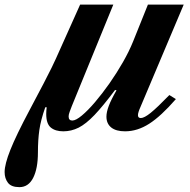

<svg xmlns="http://www.w3.org/2000/svg" viewBox="-126 -544 802 810"><path d="M-44 245.5Q-78.5 245.5 -92.5 227Q-106.5 208.5 -106.5 182Q-106.5 149 -82.2 88Q-58 27 -0.5 -81Q36 -149.5 57.8 -191.5Q79.5 -233.5 91.5 -257.8Q103.5 -282 110 -297L212 -524.5H352L177 -96.5Q172 -84 167.8 -72.2Q163.5 -60.5 163.5 -53Q163.5 -35.5 179 -35.5Q194 -35.5 219.2 -56.5Q244.5 -77.5 274.8 -113Q305 -148.5 335.8 -192.2Q366.5 -236 392.8 -282Q419 -328 435.5 -369L498 -524.5H649L466.5 -92.5Q461.5 -81.5 458.8 -72.8Q456 -64 456 -58Q456 -46 468 -46Q482.5 -46 509.8 -68Q537 -90 588.5 -143L616 -126Q553 -53.5 503.2 -21.8Q453.5 10 401.5 10Q363.5 10 343.2 -6.2Q323 -22.5 323 -52Q323 -71 332.8 -97Q342.5 -123 365.5 -163L359.5 -164.5Q309 -97 272.8 -59Q236.5 -21 205.8 -5.5Q175 10 141 10Q107.5 10 88.2 -6Q69 -22 69 -63.5Q69 -70 69.5 -76.8Q70 -83.5 71 -91.5H65Q46 -37.5 40 4.5Q34 46.5 34 99Q34 167 14 206.2Q-6 245.5 -44 245.5Z"/></svg>

Font: Libre Caslon Text
Style: Italic
Weight: 400
Italic angle: -22.583°
Designer: Pablo Impallari, Rodrigo Fuenzalida, Katja Schimmel
Foundry: Pablo Impallari, Rodrigo Fuenzalida
Version: Version 2.000